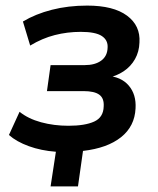

<svg xmlns="http://www.w3.org/2000/svg" viewBox="-20 -534 565 687"><path d="M161 133 180 9Q127 5 83 -11Q39 -27 12 -51L50 -134Q81 -109 127 -96.5Q173 -84 225 -84Q284 -84 317 -99Q350 -114 351 -153Q353 -182 335.5 -195Q318 -208 279 -208H148L161 -301H283Q320 -301 342 -317Q364 -333 365 -363Q367 -390 344.5 -405Q322 -420 269 -420Q221 -420 176 -408.5Q131 -397 88 -371L62 -457Q107 -484 165.5 -499Q224 -514 292 -514Q386 -514 434.5 -478Q483 -442 479 -382Q478 -349 463 -322.5Q448 -296 422.5 -279Q397 -262 364 -255L361 -263Q413 -260 440.5 -228Q468 -196 465 -146Q462 -82 413 -43Q364 -4 277 6L259 133Z"/></svg>

Font: Nunitoga
Style: Bold Italic
Weight: 700
Italic angle: -9°
Designer: Vernon Adams
Foundry: Vernon Adams
Version: Version 1.0